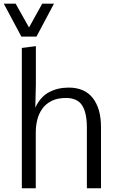

<svg xmlns="http://www.w3.org/2000/svg" viewBox="-32 -1009 640 1029"><path d="M85 0V-752L160.2 -761.7V-556.2L157.2 -432.1Q184.6 -490.7 231.2 -515.1Q277.8 -539.6 335.9 -539.6Q421.9 -539.6 465.6 -483.2Q509.3 -426.8 509.3 -327.6V0H433.6V-325.7Q433.6 -404.3 408.2 -444.1Q382.8 -483.9 321.8 -483.9Q274.9 -483.9 243.7 -467.8Q212.4 -451.7 193.8 -425Q175.3 -398.4 167.5 -366Q159.7 -333.5 159.7 -300.8V0ZM82.5 -813 -11.7 -989.3H51.8L123.5 -861.8L194.3 -989.3H257.3L163.6 -813Z"/></svg>

Font: Comme Light
Style: Regular
Weight: 300
Version: Version 1.000;gftools[0.9.27]